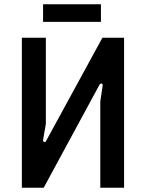

<svg xmlns="http://www.w3.org/2000/svg" viewBox="-20 -876 681 896"><path d="M82 0H184L444 -480C451 -491 461 -486 459 -476L448 -402V0H559V-700H458L195 -218C190 -208 180 -214 181 -223L194 -298V-700H82ZM181 -774H451V-856H181Z"/></svg>

Font: Finlandica Medium
Style: Regular
Weight: 500
Designer: Niklas Ekholm, Juho Hiilivirta, Jaakko Suomalainen
Foundry: Helsinki Type Studio
Version: Version 2.000;Glyphs 3.2 (3202)